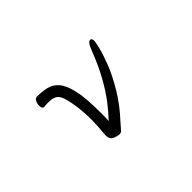

<svg xmlns="http://www.w3.org/2000/svg" viewBox="-64 -806 1128 1128"><g transform="rotate(-45 500.0 -242.5)"><path d="M237 -412Q230 -412 226.5 -420.5Q223 -429 223 -439Q223 -455 230.5 -470Q238 -485 253 -485Q296 -485 332 -476.5Q368 -468 394.5 -436.5Q421 -405 435.5 -339Q450 -273 450 -159Q450 -140 450 -121.5Q450 -103 448 -85Q485 -124 522 -172Q559 -220 597.5 -289Q636 -358 675 -459Q691 -500 709 -500Q722 -500 722 -476Q722 -469 712 -427Q702 -385 677 -321Q652 -257 606.5 -181Q561 -105 490 -29Q470 -7 461.5 4Q453 15 439 15Q430 15 410 9Q389 2 382.5 -9.5Q376 -21 376 -37Q376 -44 376.5 -52Q377 -60 378 -69Q380 -92 381.5 -114.5Q383 -137 383 -160Q383 -221 375.5 -275.5Q368 -330 357 -363Q346 -394 326.5 -404Q307 -414 278 -414Q269 -414 259 -413.5Q249 -413 238 -412Z"/></g></svg>

Font: Moon Stars Kai HW
Style: Regular
Weight: 400
Designer: GuiWonder
Version: Version 1.101